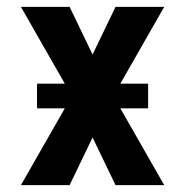

<svg xmlns="http://www.w3.org/2000/svg" viewBox="-20 -540 540 560"><path d="M41 0 169 -224H88V-296H169L41 -520H183L250 -381L317 -520H459L331 -296H412V-224H331L459 0H317L250 -139L183 0Z"/></svg>

Font: Iosevka SS04 Extrabold
Style: Regular
Weight: 800
Monospace: yes
Designer: Belleve Invis
Foundry: Belleve Invis
Version: Version 19.0.0; ttfautohint (v1.8.4)